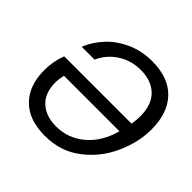

<svg xmlns="http://www.w3.org/2000/svg" viewBox="-182 -908 1103 1103"><g transform="rotate(45 370.0 -356.0)"><path d="M731 -446Q731 -341 683 -234.5Q635 -128 542.5 -57Q450 14 323 14Q193 14 123.5 -56.5Q54 -127 54 -251Q54 -323 79 -388H626Q632 -423 632 -452Q632 -547 582 -595.5Q532 -644 446 -644Q367 -644 305.5 -603.5Q244 -563 216 -498H111Q137 -562 186 -613.5Q235 -665 304.5 -695.5Q374 -726 456 -726Q590 -726 660.5 -652Q731 -578 731 -446ZM608 -308H157Q149 -273 149 -246Q149 -161 198 -115.5Q247 -70 331 -70Q428 -70 503 -133.5Q578 -197 608 -308Z"/></g></svg>

Font: CST
Style: Italic
Weight: 400
Italic angle: -14°
Version: Version 1.00